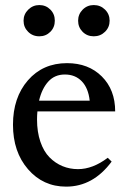

<svg xmlns="http://www.w3.org/2000/svg" viewBox="-20 -712 472 744"><path d="M132.3 -571.3Q106.4 -571.3 88.9 -588.9Q71.3 -606.4 71.3 -631.8Q71.3 -656.7 89.4 -674.6Q107.4 -692.4 132.3 -692.4Q157.7 -692.4 175 -675Q192.4 -657.7 192.4 -631.8Q192.4 -606 175 -588.6Q157.7 -571.3 132.3 -571.3ZM282.7 -631.8Q282.7 -656.7 300.3 -674.6Q317.9 -692.4 343.3 -692.4Q369.1 -692.4 387 -674.8Q404.8 -657.2 404.8 -631.8Q404.8 -606.4 387 -588.9Q369.1 -571.3 343.3 -571.3Q317.4 -571.3 300 -588.9Q282.7 -606.4 282.7 -631.8ZM236.3 11.2Q147 11.2 88.6 -56.2Q30.3 -123.5 30.3 -228.5Q30.3 -334 88.1 -400.6Q146 -467.3 239.7 -467.3Q322.8 -467.3 374.5 -415.8Q426.3 -364.3 426.3 -280.3H125Q123.5 -264.6 123.5 -249Q123.5 -200.7 136.5 -162.8Q149.4 -125 171.9 -102.3Q194.3 -79.6 222.4 -68.1Q250.5 -56.6 282.2 -56.6Q339.4 -56.6 397.5 -100.6L412.6 -85.9Q340.8 11.2 236.3 11.2ZM231.4 -423.3Q191.9 -423.3 167 -395.8Q142.1 -368.2 131.3 -321.8H327.6Q322.3 -370.6 296.9 -397Q271.5 -423.3 231.4 -423.3Z"/></svg>

Font: Elstob 6pt Medium
Style: Regular
Weight: 500
Designer: Peter S. Baker
Version: Version 1.015